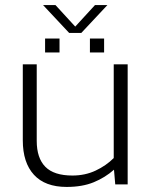

<svg xmlns="http://www.w3.org/2000/svg" viewBox="-20 -728 599 758"><path d="M253 -598 150 -708H199L277 -623L355 -708H404L301 -598ZM158 -521V-576H215V-521ZM335 -521V-576H391V-521ZM243 10Q158 10 114 -38Q70 -86 70 -174V-474H125V-172Q125 -104 159 -69.5Q193 -35 266 -35Q316 -35 357.5 -54.5Q399 -74 429 -104V-474H484V0H435L430 -58Q395 -27 350 -8.5Q305 10 243 10Z"/></svg>

Font: Kanit ExtraLight
Style: Regular
Weight: 275
Designer: Katatrad Team
Foundry: CadsonDemak
Version: Version 2.000; ttfautohint (v1.8.3)